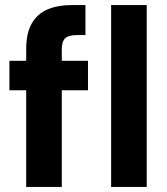

<svg xmlns="http://www.w3.org/2000/svg" viewBox="-20 -735 656 755"><path d="M83 0V-541Q83 -605 105 -643Q127 -681 167 -698Q207 -715 260 -715H316V-597H282Q250 -597 236.5 -584.5Q223 -572 223 -542V0ZM17 -380V-496H326V-380ZM417 0V-715H557V0Z"/></svg>

Font: DM Sans 28pt ExtraBold
Style: Regular
Weight: 800
Version: Version 4.004;gftools[0.9.30]